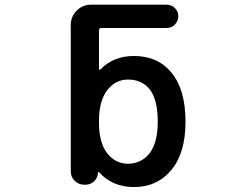

<svg xmlns="http://www.w3.org/2000/svg" viewBox="-20 -794 1040 804"><path d="M541 -10.7Q450.2 -10.7 394.5 -73.2Q393.6 -74.2 392.1 -73.7Q390.6 -73.2 390.6 -71.3Q389.6 -49.8 374.5 -35.2Q359.4 -20.5 337.9 -20.5H333Q309.6 -20.5 293 -36.6Q276.4 -52.7 276.4 -76.2V-689.5Q276.4 -724.6 301.3 -749.5Q326.2 -774.4 361.3 -774.4H677.7Q698.2 -774.4 712.4 -760.3Q726.6 -746.1 726.6 -726.1Q726.6 -706.1 712.4 -691.4Q698.2 -676.8 677.7 -676.8H404.3Q394.5 -676.8 394.5 -667V-505.9Q394.5 -502.9 397 -502Q399.4 -501 400.4 -502.9Q455.1 -559.6 541 -559.6Q641.6 -559.6 699.2 -488.3Q756.8 -418 756.8 -284.2Q756.8 -154.3 698.2 -83Q638.7 -10.7 541 -10.7ZM515.6 -460.9Q463.9 -460.9 428.7 -416Q394.5 -370.1 394.5 -289.1V-279.3Q394.5 -197.3 428.7 -152.3Q463.9 -108.4 515.6 -108.4Q571.3 -108.4 606.4 -152.3Q640.6 -197.3 640.6 -284.2Q640.6 -374 608.4 -418Q575.2 -460.9 515.6 -460.9Z"/></svg>

Font: Rounded-X Mgen+ 1m medium
Style: Regular
Weight: 500
Designer: [Source Han Sans]
Ryoko NISHIZUKA  (kana & ideographs); Paul D. Hunt (Latin, Greek & Cyrillic); Wenlong ZHANG  (bopomofo
Version: Version 1.059.20150602